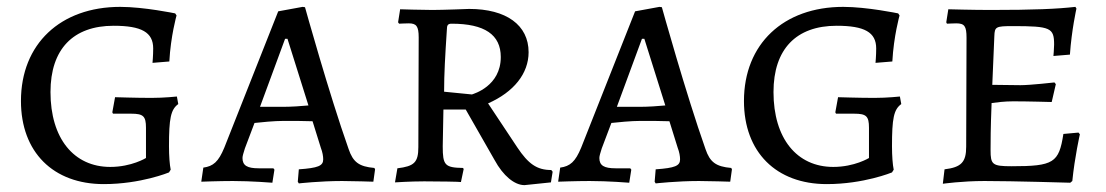

<svg xmlns="http://www.w3.org/2000/svg" viewBox="-20 -527 3219 559"><path d="M282 9C390 9 472 -25 472 -25L477 -33C474 -47 472 -73 472 -101C472 -182 477 -208 499 -224L495 -246C495 -246 458 -242 421 -242C374 -242 320 -244 315 -244L307 -200L309 -196H362C397 -196 405 -189 405 -155V-67C405 -67 363 -41 301 -41C195 -41 127 -124 127 -259C127 -384 193 -452 311 -452C392 -452 426 -433 426 -386C426 -365 424 -344 424 -344L473 -348C477 -422 494 -482 494 -482L490 -488C490 -488 399 -507 330 -507C156 -507 41 -399 41 -233C41 -84 135 9 282 9Z M850 7C850 7 911 0 976 0C1006 0 1067 2 1067 2L1072 -34L1070 -38C1025 -42 1008 -55 995 -93C938 -254 868 -506 868 -506L861 -507L790 -494L633 -97C616 -56 601 -43 572 -39L566 2C566 2 617 0 658 0C712 0 773 5 773 5L779 -33L776 -37H733C700 -37 686 -45 686 -67C686 -73 689 -82 693 -95L721 -169C740 -171 777 -175 807 -175C829 -175 870 -175 890 -174L914 -97C919 -84 921 -72 921 -63C921 -44 906 -38 850 -34L847 2ZM737 -216 810 -414H817L878 -220C859 -218 826 -216 805 -216Z M1507 12 1584 4 1589 -27 1585 -32C1543 -32 1518 -50 1486 -98L1401 -226C1476 -259 1519 -313 1519 -375C1519 -454 1454 -501 1346 -501C1346 -501 1269 -498 1239 -498C1208 -498 1145 -500 1145 -500L1139 -462L1142 -458C1142 -458 1159 -459 1170 -459C1192 -459 1199 -451 1199 -418L1198 -99C1198 -54 1186 -43 1137 -37L1130 4C1130 4 1174 1 1215 1C1252 1 1322 2 1322 3L1330 -35L1328 -38C1275 -39 1269 -46 1269 -101L1271 -208H1336L1420 -61C1445 -15 1478 12 1507 12ZM1354 -252 1273 -260C1273 -312 1276 -364 1281 -440C1281 -454 1284 -458 1295 -458C1391 -458 1438 -426 1438 -361C1438 -276 1359 -254 1354 -252Z M1889 7C1889 7 1950 0 2015 0C2045 0 2106 2 2106 2L2111 -34L2109 -38C2064 -42 2047 -55 2034 -93C1977 -254 1907 -506 1907 -506L1900 -507L1829 -494L1672 -97C1655 -56 1640 -43 1611 -39L1605 2C1605 2 1656 0 1697 0C1751 0 1812 5 1812 5L1818 -33L1815 -37H1772C1739 -37 1725 -45 1725 -67C1725 -73 1728 -82 1732 -95L1760 -169C1779 -171 1816 -175 1846 -175C1868 -175 1909 -175 1929 -174L1953 -97C1958 -84 1960 -72 1960 -63C1960 -44 1945 -38 1889 -34L1886 2ZM1776 -216 1849 -414H1856L1917 -220C1898 -218 1865 -216 1844 -216Z M2387 9C2495 9 2577 -25 2577 -25L2582 -33C2579 -47 2577 -73 2577 -101C2577 -182 2582 -208 2604 -224L2600 -246C2600 -246 2563 -242 2526 -242C2479 -242 2425 -244 2420 -244L2412 -200L2414 -196H2467C2502 -196 2510 -189 2510 -155V-67C2510 -67 2468 -41 2406 -41C2300 -41 2232 -124 2232 -259C2232 -384 2298 -452 2416 -452C2497 -452 2531 -433 2531 -386C2531 -365 2529 -344 2529 -344L2578 -348C2582 -422 2599 -482 2599 -482L2595 -488C2595 -488 2504 -507 2435 -507C2261 -507 2146 -399 2146 -233C2146 -84 2240 9 2387 9Z M2725 8C2725 8 2781 0 2846 0C2930 0 3096 5 3096 5L3102 0C3109 -70 3124 -136 3124 -136L3120 -141L3076 -137C3063 -53 3048 -43 2925 -43C2869 -43 2864 -48 2864 -90C2864 -115 2864 -151 2867 -227C2881 -229 2905 -232 2930 -232C2973 -232 3042 -230 3042 -230L3054 -282L3050 -287C3050 -287 2980 -279 2951 -279L2869 -280L2875 -422C2876 -449 2879 -451 2929 -451C3039 -451 3049 -446 3049 -397C3049 -386 3047 -364 3047 -364L3095 -368C3100 -440 3114 -502 3114 -502L3111 -507C3058 -501 2991 -498 2864 -498C2812 -498 2741 -500 2741 -500L2735 -462L2737 -458C2737 -458 2755 -459 2764 -459C2788 -459 2794 -451 2794 -417L2793 -100C2793 -55 2779 -40 2730 -34Z"/></svg>

Font: Alegreya SC
Style: Regular
Weight: 400
Designer: Juan Pablo del Peral
Foundry: Huerta Tipografica
Version: Version 2.007;PS 002.007;hotconv 1.0.88;makeotf.lib2.5.64775